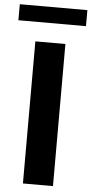

<svg xmlns="http://www.w3.org/2000/svg" viewBox="-93 -944 467 979"><g transform="rotate(5 141.0 -454.5)"><path d="M217 -727.3V0H63.2V-727.3ZM313.6 -909.1V-827.1H-32.3V-909.1Z"/></g></svg>

Font: Inter P
Style: Bold
Weight: 700
Designer: Rasmus Andersson
Foundry: rsms
Version: Version 3.018;git-588b23468